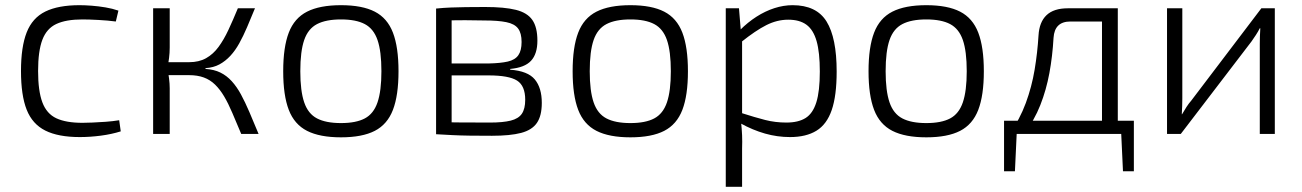

<svg xmlns="http://www.w3.org/2000/svg" viewBox="-20 -517 5025 741"><path d="M287 -497Q308 -497 334 -495Q360 -493 387 -488.5Q414 -484 437 -476L427 -434Q397 -438 360 -440Q323 -442 298 -442Q235 -442 197.5 -424.5Q160 -407 143.5 -363.5Q127 -320 127 -243Q127 -166 143.5 -122Q160 -78 197.5 -60.5Q235 -43 298 -43Q312 -43 336.5 -44Q361 -45 388.5 -47Q416 -49 440 -53L446 -10Q411 1 369.5 6.5Q328 12 288 12Q205 12 155 -13Q105 -38 83 -93.5Q61 -149 61 -243Q61 -336 83 -392Q105 -448 155 -472.5Q205 -497 287 -497Z M964 -485Q948 -446 933.5 -412Q919 -378 903.5 -350Q888 -322 869 -301.5Q850 -281 827 -268.5Q804 -256 773 -254V-251Q806 -249 830.5 -237Q855 -225 874.5 -203.5Q894 -182 910 -152.5Q926 -123 942.5 -84.5Q959 -46 978 0H911Q892 -45 876.5 -81.5Q861 -118 845 -145Q829 -172 810 -190.5Q791 -209 766.5 -218Q742 -227 709 -227L710 -277Q748 -277 775.5 -292.5Q803 -308 823.5 -336Q844 -364 861.5 -401.5Q879 -439 898 -485ZM635 -485V-334Q635 -313 632.5 -293.5Q630 -274 626 -254Q630 -233 632.5 -213.5Q635 -194 635 -176V0H571V-485ZM740 -277V-227H614V-277Z M1296 -497Q1378 -497 1426.5 -472Q1475 -447 1496.5 -391Q1518 -335 1518 -242Q1518 -149 1496.5 -93Q1475 -37 1426.5 -12Q1378 13 1296 13Q1214 13 1165 -12Q1116 -37 1094.5 -93Q1073 -149 1073 -242Q1073 -335 1094.5 -391Q1116 -447 1165 -472Q1214 -497 1296 -497ZM1296 -442Q1238 -442 1203.5 -424Q1169 -406 1154 -362.5Q1139 -319 1139 -242Q1139 -166 1154 -122Q1169 -78 1203.5 -60Q1238 -42 1296 -42Q1354 -42 1388 -60Q1422 -78 1437 -122Q1452 -166 1452 -242Q1452 -319 1437 -362.5Q1422 -406 1388 -424Q1354 -442 1296 -442Z M1852 -490Q1927 -490 1971 -479Q2015 -468 2034.5 -440Q2054 -412 2054 -360Q2054 -309 2029.5 -282.5Q2005 -256 1949 -251V-248Q2017 -243 2044 -210.5Q2071 -178 2071 -120Q2071 -70 2052 -42.5Q2033 -15 1991 -4Q1949 7 1879 7Q1830 7 1793.5 6.5Q1757 6 1727 4.5Q1697 3 1663 1L1675 -46Q1695 -45 1747.5 -44.5Q1800 -44 1871 -44Q1921 -44 1951 -51.5Q1981 -59 1994 -78Q2007 -97 2007 -132Q2007 -186 1975.5 -206Q1944 -226 1865 -226H1674V-272H1865Q1912 -273 1940 -279.5Q1968 -286 1980.5 -304Q1993 -322 1993 -355Q1993 -389 1979.5 -407Q1966 -425 1934 -431.5Q1902 -438 1850 -438Q1809 -439 1775 -439Q1741 -439 1716 -438.5Q1691 -438 1675 -436L1663 -484Q1693 -487 1719.5 -488Q1746 -489 1777.5 -489.5Q1809 -490 1852 -490ZM1723 -484V1H1663V-484Z M2413 -497Q2495 -497 2543.5 -472Q2592 -447 2613.5 -391Q2635 -335 2635 -242Q2635 -149 2613.5 -93Q2592 -37 2543.5 -12Q2495 13 2413 13Q2331 13 2282 -12Q2233 -37 2211.5 -93Q2190 -149 2190 -242Q2190 -335 2211.5 -391Q2233 -447 2282 -472Q2331 -497 2413 -497ZM2413 -442Q2355 -442 2320.5 -424Q2286 -406 2271 -362.5Q2256 -319 2256 -242Q2256 -166 2271 -122Q2286 -78 2320.5 -60Q2355 -42 2413 -42Q2471 -42 2505 -60Q2539 -78 2554 -122Q2569 -166 2569 -242Q2569 -319 2554 -362.5Q2539 -406 2505 -424Q2471 -442 2413 -442Z M3039 -497Q3131 -497 3170 -434Q3209 -371 3209 -241Q3209 -148 3190 -92.5Q3171 -37 3131 -12.5Q3091 12 3029 12Q2980 12 2932.5 -1.5Q2885 -15 2838 -41L2841 -81Q2894 -64 2933 -54Q2972 -44 3015 -44Q3061 -44 3089 -61.5Q3117 -79 3130.5 -122Q3144 -165 3144 -241Q3144 -315 3131.5 -358.5Q3119 -402 3092.5 -421.5Q3066 -441 3022 -441Q2979 -441 2937.5 -420Q2896 -399 2841 -355L2836 -401Q2866 -431 2899.5 -452.5Q2933 -474 2968.5 -485.5Q3004 -497 3039 -497ZM2832 -485 2840 -388 2844 -379V-59L2840 -47Q2843 -19 2844 5Q2845 29 2844 57V204H2781V-485Z M3555 -497Q3637 -497 3685.5 -472Q3734 -447 3755.5 -391Q3777 -335 3777 -242Q3777 -149 3755.5 -93Q3734 -37 3685.5 -12Q3637 13 3555 13Q3473 13 3424 -12Q3375 -37 3353.5 -93Q3332 -149 3332 -242Q3332 -335 3353.5 -391Q3375 -447 3424 -472Q3473 -497 3555 -497ZM3555 -442Q3497 -442 3462.5 -424Q3428 -406 3413 -362.5Q3398 -319 3398 -242Q3398 -166 3413 -122Q3428 -78 3462.5 -60Q3497 -42 3555 -42Q3613 -42 3647 -60Q3681 -78 3696 -122Q3711 -166 3711 -242Q3711 -319 3696 -362.5Q3681 -406 3647 -424Q3613 -442 3555 -442Z M4282 -485V-434H4111Q4050 -434 4046 -371Q4042 -300 4030 -235Q4018 -170 3995 -111.5Q3972 -53 3932 0H3876Q3916 -57 3939 -119.5Q3962 -182 3973 -248Q3984 -314 3988 -380Q3991 -432 4019 -458.5Q4047 -485 4101 -485ZM3904 -5 3897 144H3855V-5ZM4356 -51V0H3855V-51ZM4356 -5V144H4314L4307 -5ZM4294 -485V0H4233V-485Z M4900 -485V0H4842V-348Q4842 -363 4842.5 -377.5Q4843 -392 4844 -408H4842Q4836 -396 4827 -382Q4818 -368 4810 -357L4537 0H4484V-485H4543V-138Q4543 -123 4542.5 -108Q4542 -93 4541 -76H4542Q4550 -90 4559 -104Q4568 -118 4577 -128L4848 -485Z"/></svg>

Font: Exo 2 Light
Style: Regular
Weight: 300
Designer: Natanael Gama
Foundry: Natanael Gama
Version: Version 2.010